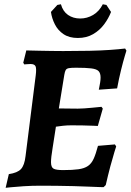

<svg xmlns="http://www.w3.org/2000/svg" viewBox="-20 -884 622 914"><path d="M222.8 -112Q222.8 -87.8 235.1 -81Q247.4 -74.3 280.4 -74.3Q325.8 -74.3 353.8 -78.3Q381.8 -82.3 398.7 -93.9Q415.5 -105.4 425.9 -128.3Q436.3 -151.3 446.4 -189.7L527 -196.5L533.1 -187Q533.1 -187 524.8 -160.7Q516.6 -134.5 505.4 -92.6Q494.3 -50.8 483.4 -3L473 7Q473 7 453.5 6.5Q434.1 6 402 4.5Q369.8 3 330.3 2Q290.8 1 250.2 0.5Q209.6 0 174.1 0Q131.3 0 93 2.5Q54.6 5 30.8 7.5Q6.9 10 6.9 10L22 -55.1Q62.8 -61.1 79.7 -79Q96.6 -97 101.6 -140.9L150.1 -525.3Q154.1 -557.3 149.3 -568.3Q144.4 -579.3 125.1 -579.3Q117.6 -579.3 106.7 -578.3Q95.7 -577.3 95.7 -577.3L90.7 -585.3L105.3 -644Q105.3 -644 122.2 -643.5Q139.2 -643 166.2 -642.5Q193.2 -642 223.6 -641.5Q254 -641 280.9 -641Q350.2 -641 405.6 -642.2Q461.1 -643.4 503.5 -646.4Q546 -649.4 575.7 -653L581.8 -643Q581.8 -643 574.1 -617.4Q566.4 -591.8 556.2 -550.7Q546.1 -509.7 537.5 -463.2L450.3 -457Q450.3 -457 452.3 -466.9Q454.3 -476.7 456.6 -490.4Q458.8 -504 458.8 -514.8Q458.8 -535.5 449.4 -545.4Q440 -555.2 414.7 -558.4Q389.4 -561.6 342.1 -561.6Q319.2 -561.6 308 -559.6Q296.9 -557.6 292.8 -550.5Q288.7 -543.4 286.2 -528L260.1 -367.8Q275.2 -367.8 302.1 -367.3Q329 -366.8 350.1 -366.8Q362.2 -366.8 380.8 -368Q399.4 -369.3 418.2 -371.1Q437.1 -373 450.1 -374.2Q463.2 -375.5 463.2 -375.5L469.3 -367L445.7 -284.4Q445.7 -284.4 424.6 -285.4Q403.4 -286.4 373.9 -286.9Q344.5 -287.4 319.7 -287.4Q298.7 -287.4 278.9 -285.2Q259.1 -282.9 246.2 -280.9Q237.8 -223.5 230.3 -178.7Q222.8 -133.9 222.8 -112ZM361.8 -795.9Q394.5 -795.9 423.3 -812.8Q452.1 -829.8 469.4 -863.7L486.5 -860.5L508.6 -827.1Q496.8 -796.4 475.5 -767.9Q454.2 -739.3 423 -721.3Q391.9 -703.2 350.7 -703.2Q309.5 -703.2 282.6 -721.3Q255.7 -739.3 241.3 -767.9Q226.8 -796.4 222.5 -827.1L253 -860.5L270 -863.7Q279.4 -829.8 303.9 -812.8Q328.5 -795.9 361.8 -795.9Z"/></svg>

Font: Alegreya
Style: Italic
Weight: 400
Italic angle: -7°
Designer: Juan Pablo del Peral
Foundry: Huerta Tipografica
Version: Version 2.009